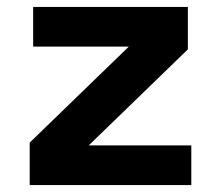

<svg xmlns="http://www.w3.org/2000/svg" viewBox="-20 -536 640 556"><path d="M66 0V-123L353 -401H76V-516H524V-393L237 -115H534V0Z"/></svg>

Font: Lilex
Style: Regular
Weight: 400
Monospace: yes
Designer: Mike Abbink, Paul van der Laan, Pieter van Rosmalen, Mikhael Khrustik
Foundry: Mikhael Khrustik
Version: Version 2.510